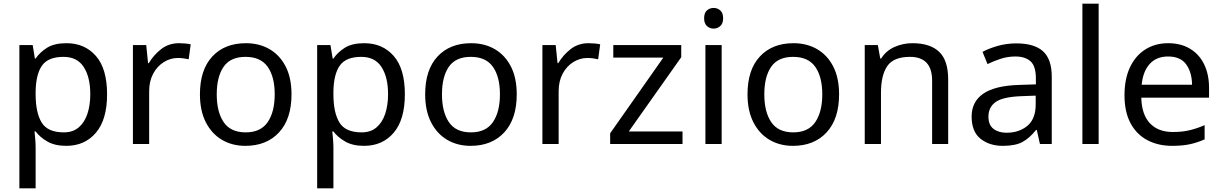

<svg xmlns="http://www.w3.org/2000/svg" viewBox="-20 -780 6620 1040"><path d="M340 -546Q439 -546 499.5 -477Q560 -408 560 -269Q560 -132 499.5 -61Q439 10 339 10Q277 10 236.5 -13.5Q196 -37 173 -68H167Q169 -51 171 -25Q173 1 173 20V240H85V-536H157L169 -463H173Q197 -498 236 -522Q275 -546 340 -546ZM324 -472Q242 -472 208.5 -426Q175 -380 173 -286V-269Q173 -170 205.5 -116.5Q238 -63 326 -63Q375 -63 406.5 -90Q438 -117 453.5 -163.5Q469 -210 469 -270Q469 -362 433.5 -417Q398 -472 324 -472Z M950 -546Q965 -546 982.5 -544.5Q1000 -543 1013 -540L1002 -459Q989 -462 973.5 -464Q958 -466 944 -466Q903 -466 867 -443.5Q831 -421 809.5 -380.5Q788 -340 788 -286V0H700V-536H772L782 -438H786Q812 -482 853 -514Q894 -546 950 -546Z M1559 -269Q1559 -136 1491.5 -63Q1424 10 1309 10Q1238 10 1182.5 -22.5Q1127 -55 1095 -117.5Q1063 -180 1063 -269Q1063 -402 1130 -474Q1197 -546 1312 -546Q1385 -546 1440.5 -513.5Q1496 -481 1527.5 -419.5Q1559 -358 1559 -269ZM1154 -269Q1154 -174 1191.5 -118.5Q1229 -63 1311 -63Q1392 -63 1430 -118.5Q1468 -174 1468 -269Q1468 -364 1430 -418Q1392 -472 1310 -472Q1228 -472 1191 -418Q1154 -364 1154 -269Z M1953 -546Q2052 -546 2112.5 -477Q2173 -408 2173 -269Q2173 -132 2112.5 -61Q2052 10 1952 10Q1890 10 1849.5 -13.5Q1809 -37 1786 -68H1780Q1782 -51 1784 -25Q1786 1 1786 20V240H1698V-536H1770L1782 -463H1786Q1810 -498 1849 -522Q1888 -546 1953 -546ZM1937 -472Q1855 -472 1821.5 -426Q1788 -380 1786 -286V-269Q1786 -170 1818.5 -116.5Q1851 -63 1939 -63Q1988 -63 2019.5 -90Q2051 -117 2066.5 -163.5Q2082 -210 2082 -270Q2082 -362 2046.5 -417Q2011 -472 1937 -472Z M2779 -269Q2779 -136 2711.5 -63Q2644 10 2529 10Q2458 10 2402.5 -22.5Q2347 -55 2315 -117.5Q2283 -180 2283 -269Q2283 -402 2350 -474Q2417 -546 2532 -546Q2605 -546 2660.5 -513.5Q2716 -481 2747.5 -419.5Q2779 -358 2779 -269ZM2374 -269Q2374 -174 2411.5 -118.5Q2449 -63 2531 -63Q2612 -63 2650 -118.5Q2688 -174 2688 -269Q2688 -364 2650 -418Q2612 -472 2530 -472Q2448 -472 2411 -418Q2374 -364 2374 -269Z M3168 -546Q3183 -546 3200.5 -544.5Q3218 -543 3231 -540L3220 -459Q3207 -462 3191.5 -464Q3176 -466 3162 -466Q3121 -466 3085 -443.5Q3049 -421 3027.5 -380.5Q3006 -340 3006 -286V0H2918V-536H2990L3000 -438H3004Q3030 -482 3071 -514Q3112 -546 3168 -546Z M3677 0H3285V-58L3573 -468H3302V-536H3670V-470L3386 -68H3677Z M3846 -737Q3866 -737 3881.5 -723.5Q3897 -710 3897 -681Q3897 -653 3881.5 -639Q3866 -625 3846 -625Q3824 -625 3809 -639Q3794 -653 3794 -681Q3794 -710 3809 -723.5Q3824 -737 3846 -737ZM3889 -536V0H3801V-536Z M4525 -269Q4525 -136 4457.5 -63Q4390 10 4275 10Q4204 10 4148.5 -22.5Q4093 -55 4061 -117.5Q4029 -180 4029 -269Q4029 -402 4096 -474Q4163 -546 4278 -546Q4351 -546 4406.5 -513.5Q4462 -481 4493.5 -419.5Q4525 -358 4525 -269ZM4120 -269Q4120 -174 4157.5 -118.5Q4195 -63 4277 -63Q4358 -63 4396 -118.5Q4434 -174 4434 -269Q4434 -364 4396 -418Q4358 -472 4276 -472Q4194 -472 4157 -418Q4120 -364 4120 -269Z M4922 -546Q5018 -546 5067 -499.5Q5116 -453 5116 -349V0H5029V-343Q5029 -472 4909 -472Q4820 -472 4786 -422Q4752 -372 4752 -278V0H4664V-536H4735L4748 -463H4753Q4779 -505 4825 -525.5Q4871 -546 4922 -546Z M5485 -545Q5583 -545 5630 -502Q5677 -459 5677 -365V0H5613L5596 -76H5592Q5557 -32 5518.5 -11Q5480 10 5412 10Q5339 10 5291 -28.5Q5243 -67 5243 -149Q5243 -229 5306 -272.5Q5369 -316 5500 -320L5591 -323V-355Q5591 -422 5562 -448Q5533 -474 5480 -474Q5438 -474 5400 -461.5Q5362 -449 5329 -433L5302 -499Q5337 -518 5385 -531.5Q5433 -545 5485 -545ZM5590 -262 5511 -259Q5411 -255 5372.5 -227Q5334 -199 5334 -148Q5334 -103 5361.5 -82Q5389 -61 5432 -61Q5500 -61 5545 -98.5Q5590 -136 5590 -214Z M5931 0H5843V-760H5931Z M6308 -546Q6376 -546 6426 -516Q6476 -486 6502.5 -431.5Q6529 -377 6529 -304V-251H6162Q6164 -160 6208.5 -112.5Q6253 -65 6333 -65Q6384 -65 6423.5 -74.5Q6463 -84 6505 -102V-25Q6464 -7 6424 1.5Q6384 10 6329 10Q6253 10 6194.5 -21Q6136 -52 6103.5 -113Q6071 -174 6071 -264Q6071 -352 6100.5 -415Q6130 -478 6183.5 -512Q6237 -546 6308 -546ZM6307 -474Q6244 -474 6207.5 -433.5Q6171 -393 6164 -321H6437Q6436 -389 6405 -431.5Q6374 -474 6307 -474Z"/></svg>

Font: Noto IKEA Arabic
Style: Regular
Weight: 400
Designer: Monotype Design Team
Foundry: Monotype Imaging Inc.
Version: Version 1.200